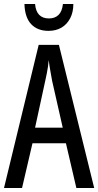

<svg xmlns="http://www.w3.org/2000/svg" viewBox="-20 -938 490 958"><path d="M361 0 309 -223H142L90 0H0L173 -714H274L450 0ZM240 -535Q237 -554 233.5 -571.5Q230 -589 227.5 -606Q225 -623 223 -638Q222 -623 219.5 -606Q217 -589 213.5 -571.5Q210 -554 206 -536L155 -301H293ZM346 -918Q346 -877 330 -846.5Q314 -816 286.5 -800Q259 -784 222 -784Q167 -784 135.5 -817.5Q104 -851 102 -918H155Q158 -882 175.5 -864Q193 -846 224 -846Q254 -846 272 -863.5Q290 -881 294 -918Z"/></svg>

Font: Noto Sans Devanagari ExtraCondensed
Style: Regular
Weight: 400
Width: 2
Designer: Jelle Bosma - Monotype Design Team
Foundry: Monotype Imaging Inc.
Version: Version 2.006